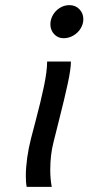

<svg xmlns="http://www.w3.org/2000/svg" viewBox="-20 -728 345 748"><path d="M250.5 -708Q273.9 -708 289.3 -692.1Q304.7 -676.3 304.7 -653.3Q304.7 -634.3 294.2 -617.2Q283.7 -600.1 265.9 -589.6Q248 -579.1 228 -579.1Q205.6 -579.1 190.9 -595Q176.3 -610.8 176.3 -633.3Q176.3 -652.3 186.3 -669.7Q196.3 -687 213.4 -697.5Q230.5 -708 250.5 -708ZM210.4 -261.7 188.5 -174.3Q175.8 -125 175.8 -66.4Q175.8 -30.8 181.6 0H84Q80.6 -16.6 80.6 -42.5Q80.6 -74.2 85.9 -113Q91.3 -151.9 101.1 -189.5L120.1 -262.2Q139.2 -334 151.4 -392.6Q163.6 -451.2 163.6 -488.3H256.3Q256.3 -459.5 243.9 -401.9Q231.4 -344.2 210.4 -261.7Z"/></svg>

Font: Lesson One
Style: Italic
Weight: 400
Italic angle: -14°
Designer: But Ko, Victor Gaultney, Annie Olsen, Julie Remington, Don Collingsworth, Eric Hays, Becca Hirsbrunner
Version: Version 1.100